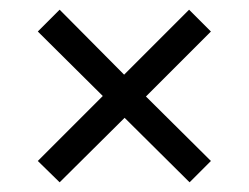

<svg xmlns="http://www.w3.org/2000/svg" viewBox="-20 -569 513 396"><path d="M58 -237 192 -371 58 -504 103 -549 236 -415 370 -549 415 -504 281 -370 415 -237 371 -193 237 -326 103 -193Z"/></svg>

Font: EncodeSans
Style: Regular
Weight: 400
Designer: Pablo Impallari, Andres Torresi
Foundry: Pablo Impallari, Andres Torresi
Version: Version 1.000; ttfautohint (v1.4.1)